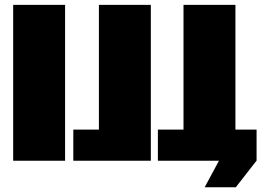

<svg xmlns="http://www.w3.org/2000/svg" viewBox="-20 -668 1119 798"><path d="M34.7 0V-647.9H250.5V0ZM890.1 0H636.2V-129.4H742.7V-647.9H958.5V-129.4H1046.4V-0.5L960 110.4H830.6ZM284.7 0V-129.4H391.1V-647.9H606.9V0Z"/></svg>

Font: Black Ops One [rus by aLiNcE]
Style: Regular
Weight: 400
Designer: James Grieshaber
Foundry: James Grieshaber
Version: Version 1.002;May 25, 2024;FontCreator 13.0.0.2680 64-bit